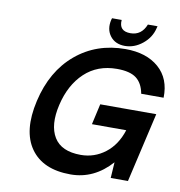

<svg xmlns="http://www.w3.org/2000/svg" viewBox="-97 -989 1026 1097"><g transform="rotate(10 416.5 -440.0)"><path d="M571 -740Q693 -740 764.5 -677.5Q836 -615 833 -504H703Q692 -564 655 -592Q618 -620 543 -620Q430 -620 355.5 -550Q281 -480 253 -360Q225 -240 267.5 -170Q310 -100 423 -100Q502 -100 564.5 -148Q627 -196 655 -284H456L483 -404H808L715 0H615L621 -92Q521 20 385 20Q224 20 153 -80.5Q82 -181 123 -360Q164 -539 283.5 -639.5Q403 -740 571 -740ZM563 -757Q507 -757 477.5 -795.5Q448 -834 461 -890L464 -900H520Q514 -834 582 -834Q646 -834 672 -900H728L725 -889Q712 -833 665 -795Q618 -757 563 -757Z"/></g></svg>

Font: Miedinger
Style: Bold-Italic
Weight: 700
Italic angle: -13°
Version: Version 001.000